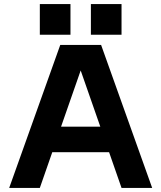

<svg xmlns="http://www.w3.org/2000/svg" viewBox="-20 -920 790 940"><path d="M275 -700 25 0H175L236 -175H514L575 0H725L475 -700ZM175 -750H325V-900H175ZM279 -300 375 -575 471 -300ZM425 -750H575V-900H425Z"/></svg>

Font: LS-VG5000 Bold
Style: Regular
Weight: 400
Designer: Justin Bihan, 2021
Foundry: Justin Bihan, 2021
Version: Version 1.000;Glyphs 3.1.2 (3151)